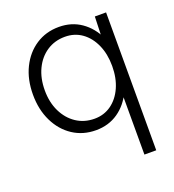

<svg xmlns="http://www.w3.org/2000/svg" viewBox="-130 -614 832 916"><g transform="rotate(-20 286.0 -156.0)"><path d="M447 200V-407L450 -500H507V200ZM271 12Q205 12 154 -21.5Q103 -55 74 -114.5Q45 -174 45 -250Q45 -327 74 -386Q103 -445 154 -478.5Q205 -512 271 -512Q335 -512 383.5 -478.5Q432 -445 459.5 -386Q487 -327 487 -250Q487 -174 459.5 -114.5Q432 -55 383.5 -21.5Q335 12 271 12ZM283 -42Q331 -42 368 -68.5Q405 -95 426 -142Q447 -189 447 -250Q447 -311 426 -358Q405 -405 368 -431.5Q331 -458 282 -458Q230 -458 190 -431.5Q150 -405 127.5 -358Q105 -311 105 -250Q105 -189 128 -142Q151 -95 191 -68.5Q231 -42 283 -42Z"/></g></svg>

Font: Figtree Light Light
Style: Regular
Weight: 300
Version: Version 2.001;gftools[0.9.30]